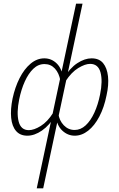

<svg xmlns="http://www.w3.org/2000/svg" viewBox="-20 -731 644 1040"><path d="M179 289 392 -711H427L214 289ZM128 4Q89 4 67 -21.5Q45 -47 40.5 -92.5Q36 -138 48 -197Q61 -258 86 -307.5Q111 -357 145.5 -386Q180 -415 220 -415Q259 -415 287.5 -387Q316 -359 321 -308L307 -294Q300 -335 277.5 -359.5Q255 -384 221 -384Q187 -384 160.5 -358.5Q134 -333 114.5 -290Q95 -247 84 -193Q69 -120 81 -73Q93 -26 136 -26Q164 -26 200.5 -48.5Q237 -71 268 -120L281 -107Q248 -52 207.5 -24Q167 4 128 4ZM385 4Q347 4 317.5 -23.5Q288 -51 282 -103L296 -116Q301 -78 325.5 -52.5Q350 -27 384 -27Q417 -27 444 -52Q471 -77 491 -120.5Q511 -164 522 -219Q537 -292 524.5 -338.5Q512 -385 468 -385Q441 -385 404 -362.5Q367 -340 335 -291L322 -304Q359 -363 399 -389Q439 -415 476 -415Q517 -415 538.5 -389Q560 -363 565 -317.5Q570 -272 557 -214Q544 -149 518 -99.5Q492 -50 457.5 -23Q423 4 385 4Z"/></svg>

Font: Ysabeau ExtraLight
Style: Italic
Weight: 250
Italic angle: -12°
Version: Version 2.000;gftools[0.9.27.dev2+g8671c4b]